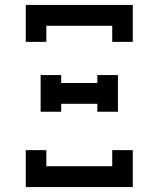

<svg xmlns="http://www.w3.org/2000/svg" viewBox="-20 -755 640 775"><path d="M84 -586V-735H516V-586H433V-651H167V-586ZM144 -304V-452H227V-420H373V-452H456V-304H373V-336H227V-304ZM84 0V-149H167V-84H433V-149H516V0Z"/></svg>

Font: Iosevka HT Medium Extended
Style: Regular
Weight: 500
Width: 7
Monospace: yes
Designer: Belleve Invis
Foundry: Belleve Invis
Version: Version 32.3.0; ttfautohint (v1.8.4)